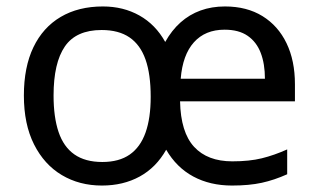

<svg xmlns="http://www.w3.org/2000/svg" viewBox="-20 -565 986 595"><path d="M677 -545Q745 -545 793.5 -515Q842 -485 868 -431Q894 -377 894 -304V-251H538Q540 -155 581.5 -110Q623 -65 700 -65Q753 -65 791.5 -74.5Q830 -84 870 -102V-25Q830 -7 791 1.5Q752 10 699 10Q631 10 579 -18Q527 -46 495 -101Q464 -46 413 -18Q362 10 296 10Q226 10 171.5 -22.5Q117 -55 85.5 -117.5Q54 -180 54 -269Q54 -357 83.5 -418.5Q113 -480 168 -512.5Q223 -545 299 -545Q362 -545 412 -517Q462 -489 492 -435Q512 -471 539.5 -495.5Q567 -520 601.5 -532.5Q636 -545 677 -545ZM295 -472Q216 -472 181 -421Q146 -370 146 -269Q146 -202 161.5 -156Q177 -110 210.5 -86.5Q244 -63 297 -63Q349 -63 382 -86Q415 -109 431 -154Q447 -199 447 -265Q447 -335 431 -380.5Q415 -426 381.5 -449Q348 -472 295 -472ZM676 -473Q616 -473 581 -434Q546 -395 540 -321H801Q801 -367 788 -401Q775 -435 747.5 -454Q720 -473 676 -473Z"/></svg>

Font: Noto Sans Telugu
Style: Regular
Weight: 400
Designer: Jelle Bosma - Monotype Design Team
Foundry: Monotype Imaging Inc.
Version: Version 2.003